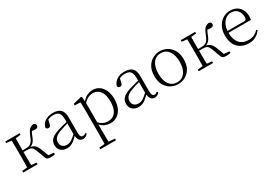

<svg xmlns="http://www.w3.org/2000/svg" viewBox="43 -1490 3885 2717"><g transform="rotate(-30 1985.5 -131.0)"><path d="M46 0V-27L155 -38H175L281 -27V0ZM46 -482V-508H281V-482L175 -470H155ZM130 0Q131 -24 131.5 -64.5Q132 -105 132.5 -148.5Q133 -192 133 -226V-283Q133 -316 132.5 -359.5Q132 -403 131.5 -443.5Q131 -484 130 -508H198Q197 -484 196.5 -443Q196 -402 195.5 -356.5Q195 -311 195 -273V-254Q195 -206 195.5 -156.5Q196 -107 196.5 -65.5Q197 -24 198 0ZM414 -40 367 -169Q354 -203 340.5 -220Q327 -237 307 -243Q287 -249 256 -249H163V-277H255Q286 -277 309 -286Q332 -295 351.5 -320Q371 -345 388 -392Q414 -460 440.5 -488Q467 -516 512 -522Q549 -513 549 -483Q549 -464 536 -453.5Q523 -443 497 -443Q475 -443 459.5 -446Q444 -449 429 -453L474 -479Q455 -460 442 -440Q429 -420 415 -381Q400 -340 382.5 -314.5Q365 -289 342.5 -276Q320 -263 291 -257V-268Q329 -264 354.5 -252Q380 -240 399 -216Q418 -192 433 -151L484 -14L442 -38L564 -26V0Q548 3 530.5 5.5Q513 8 499 8Q457 8 440.5 -2Q424 -12 414 -40Z M758 14Q700 14 661 -19Q622 -52 622 -114Q622 -151 638.5 -180.5Q655 -210 692.5 -234Q730 -258 792 -276Q835 -289 879.5 -300.5Q924 -312 964 -321V-297Q924 -287 882.5 -275Q841 -263 804 -249Q737 -225 710.5 -194Q684 -163 684 -125Q684 -78 711 -54Q738 -30 782 -30Q807 -30 830.5 -39.5Q854 -49 883.5 -72Q913 -95 953 -134L959 -89H940Q908 -55 880 -32Q852 -9 823 2.5Q794 14 758 14ZM1020 13Q978 13 957.5 -17.5Q937 -48 935 -102V-106V-350Q935 -407 922 -437.5Q909 -468 883 -480Q857 -492 817 -492Q787 -492 757 -483Q727 -474 695 -454L731 -482L712 -402Q708 -382 698 -374Q688 -366 672 -366Q641 -366 635 -397Q652 -456 703 -489Q754 -522 830 -522Q912 -522 953 -482.5Q994 -443 994 -354V-113Q994 -61 1006 -43Q1018 -25 1040 -25Q1053 -25 1063 -30Q1073 -35 1085 -46L1100 -30Q1085 -8 1064.5 2.5Q1044 13 1020 13Z M1155 260V233L1267 223H1288L1412 233V260ZM1245 260Q1246 229 1246.5 189.5Q1247 150 1247.5 108.5Q1248 67 1248 32V-278Q1248 -330 1247.5 -374Q1247 -418 1245 -455L1152 -459V-485L1289 -519L1302 -511L1307 -425L1309 -420V-80L1308 -71V32Q1308 66 1308.5 107.5Q1309 149 1309.5 189Q1310 229 1311 260ZM1468 14Q1425 14 1379.5 -4.5Q1334 -23 1295 -75H1282L1294 -108Q1335 -62 1373 -44.5Q1411 -27 1455 -27Q1500 -27 1537 -50Q1574 -73 1596.5 -124Q1619 -175 1619 -257Q1619 -369 1574.5 -425.5Q1530 -482 1459 -482Q1419 -482 1378.5 -462.5Q1338 -443 1291 -389L1282 -420H1294Q1334 -475 1382.5 -498.5Q1431 -522 1479 -522Q1540 -522 1586 -489.5Q1632 -457 1658.5 -398Q1685 -339 1685 -259Q1685 -175 1657.5 -113.5Q1630 -52 1581 -19Q1532 14 1468 14Z M1928 14Q1870 14 1831 -19Q1792 -52 1792 -114Q1792 -151 1808.5 -180.5Q1825 -210 1862.5 -234Q1900 -258 1962 -276Q2005 -289 2049.5 -300.5Q2094 -312 2134 -321V-297Q2094 -287 2052.5 -275Q2011 -263 1974 -249Q1907 -225 1880.5 -194Q1854 -163 1854 -125Q1854 -78 1881 -54Q1908 -30 1952 -30Q1977 -30 2000.5 -39.5Q2024 -49 2053.5 -72Q2083 -95 2123 -134L2129 -89H2110Q2078 -55 2050 -32Q2022 -9 1993 2.5Q1964 14 1928 14ZM2190 13Q2148 13 2127.5 -17.5Q2107 -48 2105 -102V-106V-350Q2105 -407 2092 -437.5Q2079 -468 2053 -480Q2027 -492 1987 -492Q1957 -492 1927 -483Q1897 -474 1865 -454L1901 -482L1882 -402Q1878 -382 1868 -374Q1858 -366 1842 -366Q1811 -366 1805 -397Q1822 -456 1873 -489Q1924 -522 2000 -522Q2082 -522 2123 -482.5Q2164 -443 2164 -354V-113Q2164 -61 2176 -43Q2188 -25 2210 -25Q2223 -25 2233 -30Q2243 -35 2255 -46L2270 -30Q2255 -8 2234.5 2.5Q2214 13 2190 13Z M2575 14Q2514 14 2459 -15Q2404 -44 2369.5 -103.5Q2335 -163 2335 -253Q2335 -343 2370 -403Q2405 -463 2460 -492.5Q2515 -522 2575 -522Q2636 -522 2691 -492.5Q2746 -463 2781 -403Q2816 -343 2816 -253Q2816 -163 2781 -103.5Q2746 -44 2691 -15Q2636 14 2575 14ZM2575 -16Q2655 -16 2701.5 -77.5Q2748 -139 2748 -252Q2748 -365 2701.5 -428Q2655 -491 2575 -491Q2495 -491 2448.5 -428Q2402 -365 2402 -252Q2402 -139 2448.5 -77.5Q2495 -16 2575 -16Z M2914 0V-27L3023 -38H3043L3149 -27V0ZM2914 -482V-508H3149V-482L3043 -470H3023ZM2998 0Q2999 -24 2999.5 -64.5Q3000 -105 3000.5 -148.5Q3001 -192 3001 -226V-283Q3001 -316 3000.5 -359.5Q3000 -403 2999.5 -443.5Q2999 -484 2998 -508H3066Q3065 -484 3064.5 -443Q3064 -402 3063.5 -356.5Q3063 -311 3063 -273V-254Q3063 -206 3063.5 -156.5Q3064 -107 3064.5 -65.5Q3065 -24 3066 0ZM3282 -40 3235 -169Q3222 -203 3208.5 -220Q3195 -237 3175 -243Q3155 -249 3124 -249H3031V-277H3123Q3154 -277 3177 -286Q3200 -295 3219.5 -320Q3239 -345 3256 -392Q3282 -460 3308.5 -488Q3335 -516 3380 -522Q3417 -513 3417 -483Q3417 -464 3404 -453.5Q3391 -443 3365 -443Q3343 -443 3327.5 -446Q3312 -449 3297 -453L3342 -479Q3323 -460 3310 -440Q3297 -420 3283 -381Q3268 -340 3250.5 -314.5Q3233 -289 3210.5 -276Q3188 -263 3159 -257V-268Q3197 -264 3222.5 -252Q3248 -240 3267 -216Q3286 -192 3301 -151L3352 -14L3310 -38L3432 -26V0Q3416 3 3398.5 5.5Q3381 8 3367 8Q3325 8 3308.5 -2Q3292 -12 3282 -40Z M3733 14Q3662 14 3606 -15Q3550 -44 3518.5 -103.5Q3487 -163 3487 -252Q3487 -334 3519.5 -394.5Q3552 -455 3606 -488.5Q3660 -522 3724 -522Q3786 -522 3830.5 -495.5Q3875 -469 3899 -423.5Q3923 -378 3923 -320Q3923 -283 3917 -260H3517V-290H3822Q3846 -290 3854.5 -302.5Q3863 -315 3863 -341Q3863 -404 3826.5 -447.5Q3790 -491 3723 -491Q3675 -491 3636 -463Q3597 -435 3574 -383.5Q3551 -332 3551 -263Q3551 -183 3576 -131Q3601 -79 3645 -54.5Q3689 -30 3746 -30Q3799 -30 3839.5 -48Q3880 -66 3912 -102L3927 -88Q3894 -41 3846 -13.5Q3798 14 3733 14Z"/></g></svg>

Font: Noto Serif TC
Style: Regular
Weight: 200
Designer: Ryoko NISHIZUKA 西塚涼子 (kana & ideographs); Frank Grießhammer (Latin, Greek & Cyrillic); Wenlong ZHANG 张文龙 (bopomofo); San
Foundry: Adobe
Version: Version 2.001;hotconv 1.1.0;makeotfexe 2.6.0